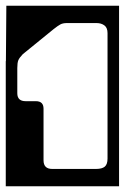

<svg xmlns="http://www.w3.org/2000/svg" viewBox="-40 -626 433 666"><path d="M-18 -606H373V20H-20V-414H-19.5ZM39 -438Q27 -425.5 23.5 -416.8Q20 -408 20 -390V-302.5Q20 -275 49 -275H84.5Q111 -275 111 -249V-70Q111 -40 141 -40H293Q314 -40 323.5 -48Q333 -56 333 -76V-511Q333 -530 322 -538Q311 -546 295 -546H192Q178 -546 169.2 -541.2Q160.5 -536.5 146 -525Z"/></svg>

Font: Honk Rounded
Style: Regular
Weight: 400
Designer: Noopur Datye & Yesha Goshar
Foundry: Ek Type
Version: Version 1.000